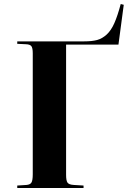

<svg xmlns="http://www.w3.org/2000/svg" viewBox="-20 -936 636 956"><path d="M65.9 0V-12.2L111.8 -15.1Q130.4 -16.6 136.7 -27.3Q143.1 -38.1 143.1 -68.8V-670.9Q143.1 -696.8 136.2 -706.1Q129.4 -715.3 107.9 -715.8L65.9 -717.8V-730H398.9Q438 -730 463.4 -736.8Q488.8 -743.7 511 -763.9Q533.2 -784.2 549.3 -820.6Q565.4 -856.9 581.1 -916L596.2 -912.1L569.8 -713.9H309.1V-64.9Q309.1 -36.6 316.2 -26.6Q323.2 -16.6 347.2 -15.1L396 -12.2V0Z"/></svg>

Font: Display Regular
Style: Bold
Weight: 700
Designer: Latin by Veronika Burian and Jose Scaglione. Greek by Irene Vlachou. Cyrillic by Vera Evstafieva.
Foundry: TypeTogether
Version: Version 3.002